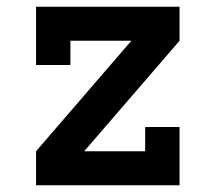

<svg xmlns="http://www.w3.org/2000/svg" viewBox="-20 -550 640 570"><path d="M87 0V-101L370 -429H189V-357H87V-530H513V-429L230 -101H411V-173H513V0Z"/></svg>

Font: Iosevka Slab Extended
Style: Bold
Weight: 700
Width: 7
Monospace: yes
Designer: Belleve Invis
Foundry: Belleve Invis
Version: Version 11.1.0; ttfautohint (v1.8.3)